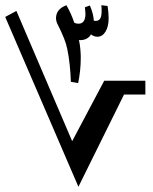

<svg xmlns="http://www.w3.org/2000/svg" viewBox="-30 -720 588 737"><path d="M271 -3 -10 -655 33 -678 247 -178 370 -410H528V-357H446ZM270 -401 242 -406Q241 -438 237.5 -471.5Q234 -505 228 -533Q224 -552 215.5 -573.5Q207 -595 192 -625Q185 -638 185 -650Q185 -685 225 -700Q234 -684 241.5 -667.5Q249 -651 255 -633Q262 -629 271 -629Q298 -629 298 -667L296 -692L315 -699Q329 -666 330 -641Q332 -640 335 -640Q338 -640 339 -640Q360 -640 360 -676Q360 -682 360 -688Q360 -694 359 -700L383 -697Q385 -684 386 -672.5Q387 -661 387 -650Q387 -618 375 -598.5Q363 -579 344 -579Q331 -579 319 -588Q315 -579 304 -572.5Q293 -566 279 -566Q275 -566 273 -567Q277 -548 278.5 -530.5Q280 -513 280 -499Q280 -474 277.5 -449.5Q275 -425 270 -401Z"/></svg>

Font: Noto Naskh Arabic
Style: Bold
Weight: 700
Designer: Monotype Design Team, David Williams, Mohamad Dakak and Nizar Qandah
Foundry: Monotype Imaging Inc.
Version: Version 2.016